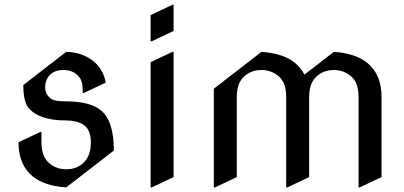

<svg xmlns="http://www.w3.org/2000/svg" viewBox="-20 -777 1715 816"><path d="M261.2 19.5Q168.9 13.2 119.1 -27.3Q58.6 -76.7 58.6 -172.4L151.4 -216.3H156.2V-172.4Q156.2 -113.3 188 -84.5Q218.3 -57.6 261.2 -57.6Q308.1 -57.6 337.2 -87.4Q366.2 -117.2 366.2 -171.9Q366.2 -227.1 333.5 -247.6Q305.2 -265.1 260.7 -265.1Q146.5 -265.1 101.6 -317.9Q79.1 -344.7 79.1 -415.5L261.2 -556.6Q332.5 -555.2 380.9 -513.7Q419.9 -480 429.2 -425.8L336.4 -381.8H331.5V-396Q331.5 -431.2 316.9 -449.2Q292.5 -479.5 250 -479.5Q208 -479.5 187 -453.1Q171.9 -434.1 171.9 -406.2Q171.9 -375 198.2 -356.4Q212.9 -346.2 260.7 -346.2Q365.7 -346.2 411.6 -305.7Q463.9 -259.8 463.9 -137.2Z M620.1 19.5V-512.7L712.9 -556.6H717.8V-24.4L625 19.5ZM717.8 -756.8V-645.5L625 -601.6H620.1V-712.9L712.9 -756.8Z M888.7 19.5V-399.9L1091.3 -556.6Q1184.6 -550.3 1233.4 -509.8Q1258.8 -488.8 1273.9 -460L1398.9 -556.6Q1491.2 -550.3 1541 -509.8Q1601.6 -460.4 1601.6 -364.7V-24.4L1508.8 19.5H1503.9V-364.7Q1503.9 -425.8 1472.2 -452.6Q1440.4 -479.5 1398.9 -479.5Q1353 -479.5 1322.8 -449.7Q1293.9 -421.4 1293.9 -364.7V-24.4L1201.2 19.5H1196.3V-364.7Q1196.3 -425.8 1164.6 -452.6Q1132.8 -479.5 1091.3 -479.5Q1045.4 -479.5 1015.1 -449.7Q986.3 -421.4 986.3 -364.7V-24.4L893.6 19.5Z"/></svg>

Font: Nova Cut
Style: Book
Weight: 400
Version: Version 2.000